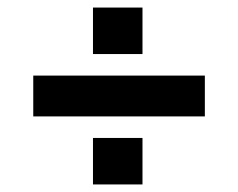

<svg xmlns="http://www.w3.org/2000/svg" viewBox="-20 -604 630 508"><path d="M226 -461V-584H357V-461ZM68 -296V-404H522V-296ZM226 -116V-239H357V-116Z"/></svg>

Font: HostGroteskBold
Style: Bold
Weight: 700
Designer: Doukan Karapınar based on Poppins by Indian Type Foundry, Jonny Pinhorn
Foundry: Element Type
Version: Version 1.001; ttfautohint (v1.8.4.7-5d5b)